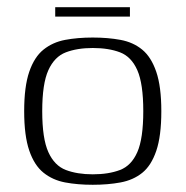

<svg xmlns="http://www.w3.org/2000/svg" viewBox="-20 -507 514 532"><path d="M237 5Q195 5 160.5 -1.5Q126 -8 100.5 -28.5Q75 -49 61 -90Q47 -131 47 -199Q47 -267 61 -308Q75 -349 100.5 -369.5Q126 -390 160.5 -396.5Q195 -403 237 -403Q279 -403 314 -396.5Q349 -390 374 -369.5Q399 -349 413 -308Q427 -267 427 -199Q427 -130 413 -89Q399 -48 374 -28Q349 -8 314 -1.5Q279 5 237 5ZM237 -24Q281 -24 312.5 -36Q344 -48 360.5 -85.5Q377 -123 377 -199Q377 -275 360.5 -312.5Q344 -350 312.5 -362Q281 -374 237 -374Q194 -374 162.5 -362Q131 -350 114 -312.5Q97 -275 97 -199Q97 -123 114 -85.5Q131 -48 162.5 -36Q194 -24 237 -24ZM133 -461V-487H340V-461Z"/></svg>

Font: Genos Thin Light
Style: Regular
Weight: 300
Version: Version 1.010